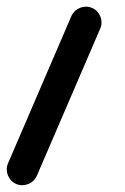

<svg xmlns="http://www.w3.org/2000/svg" viewBox="-65 -312 368 565"><path d="M206.1 -288.6C182.6 -298.8 155.3 -287.6 145 -264.6L-41.5 168.9C-51.3 191.9 -40.5 219.2 -17.1 229.5C5.9 239.3 33.7 228 43.5 205.1L230 -228C240.2 -251 229 -278.8 206.1 -288.6Z"/></svg>

Font: Mikhak Medium
Style: Regular
Weight: 500
Designer: Amin Abedi
Version: Version 3.2